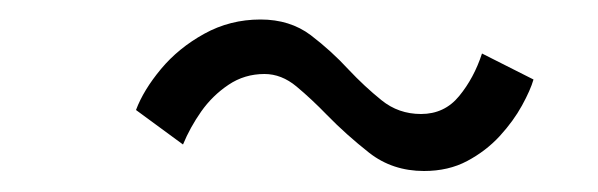

<svg xmlns="http://www.w3.org/2000/svg" viewBox="-20 -476 598 192"><path d="M116 -366Q123.5 -386 141 -407Q158.5 -428 184.2 -442.2Q210 -456.5 240.5 -456.5Q270 -456.5 290.8 -440.8Q311.5 -425 328.5 -406.5Q344.5 -389.5 361.5 -375.8Q378.5 -362 401 -362Q424.5 -362 439.2 -380Q454 -398 462 -422.5L513.5 -396.5Q510.5 -386 502 -370.5Q493.5 -355 479.8 -340Q466 -325 447.2 -315Q428.5 -305 404 -305Q372.5 -305 349.2 -323.2Q326 -341.5 307 -361Q291.5 -377 276.5 -389.5Q261.5 -402 244.5 -402Q224.5 -402 208.5 -391.2Q192.5 -380.5 181.2 -364.5Q170 -348.5 163 -331.5Z"/></svg>

Font: Grandstander Thin Light
Style: Italic
Weight: 300
Italic angle: -15°
Version: Version 1.200